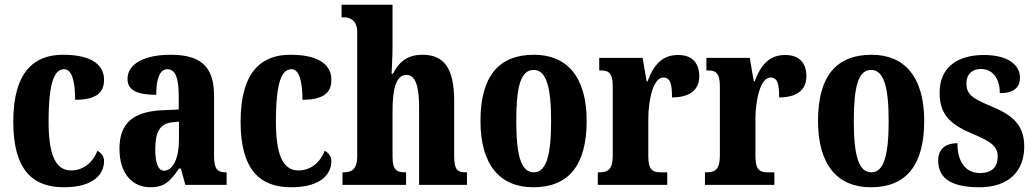

<svg xmlns="http://www.w3.org/2000/svg" viewBox="-20 -780 4363 810"><path d="M249 10C383 10 419 -52 419 -100C419 -121 407 -135 391 -144C373 -97 334 -61 280 -61C212 -61 185 -132 185 -267C185 -438 211 -488 251 -488C286 -488 297 -428 297 -359C401 -359 419 -401 419 -444C419 -501 374 -549 246 -549C128 -549 36 -482 36 -266C36 -61 120 10 249 10Z M614 10C674 10 698 -15 735 -69H743L762 0H936V-53H933C895 -53 883 -69 883 -124V-378C883 -504 821 -549 699 -549C599 -549 518 -516 518 -447C518 -400 557 -380 639 -380C639 -449 655 -488 686 -488C721 -488 734 -449 734 -374V-318L667 -315C544 -310 484 -262 484 -153C484 -42 543 10 614 10ZM672 -60C647 -60 635 -93 635 -149C635 -221 653 -258 706 -264L735 -267V-191C735 -113 710 -60 672 -60Z M1208 10C1342 10 1378 -52 1378 -100C1378 -121 1366 -135 1350 -144C1332 -97 1293 -61 1239 -61C1171 -61 1144 -132 1144 -267C1144 -438 1170 -488 1210 -488C1245 -488 1256 -428 1256 -359C1360 -359 1378 -401 1378 -444C1378 -501 1333 -549 1205 -549C1087 -549 995 -482 995 -266C995 -61 1079 10 1208 10Z M1425 0H1693V-53H1690C1654 -53 1636 -62 1636 -119V-309C1636 -391 1646 -464 1695 -464C1733 -464 1748 -415 1748 -329V0H1950V-53H1947C1910 -53 1896 -62 1896 -124V-355C1896 -491 1854 -549 1762 -549C1690 -549 1658 -509 1638 -469H1632C1633 -493 1636 -540 1636 -586V-760H1421V-707H1433C1449 -707 1487 -699 1487 -646V-122C1487 -62 1461 -53 1429 -53H1425Z M2230 10C2378 10 2455 -82 2455 -270C2455 -458 2370 -549 2233 -549C2084 -549 2007 -458 2007 -270C2007 -82 2091 10 2230 10ZM2232 -53C2177 -53 2158 -128 2158 -270C2158 -412 2176 -485 2231 -485C2285 -485 2305 -412 2305 -270C2305 -128 2286 -53 2232 -53Z M2502 0H2795V-53H2767C2736 -53 2715 -61 2715 -120V-277C2715 -361 2737 -453 2778 -453C2809 -453 2815 -424 2815 -369C2885 -369 2930 -397 2930 -458C2930 -510 2904 -548 2841 -548C2776 -548 2739 -510 2712 -437H2708L2691 -536H2508V-483H2512C2547 -483 2565 -474 2565 -415V-125C2565 -62 2543 -53 2506 -53H2502Z M2954 0H3247V-53H3219C3188 -53 3167 -61 3167 -120V-277C3167 -361 3189 -453 3230 -453C3261 -453 3267 -424 3267 -369C3337 -369 3382 -397 3382 -458C3382 -510 3356 -548 3293 -548C3228 -548 3191 -510 3164 -437H3160L3143 -536H2960V-483H2964C2999 -483 3017 -474 3017 -415V-125C3017 -62 2995 -53 2958 -53H2954Z M3654 10C3802 10 3879 -82 3879 -270C3879 -458 3794 -549 3657 -549C3508 -549 3431 -458 3431 -270C3431 -82 3515 10 3654 10ZM3656 -53C3601 -53 3582 -128 3582 -270C3582 -412 3600 -485 3655 -485C3709 -485 3729 -412 3729 -270C3729 -128 3710 -53 3656 -53Z M4112 10C4236 10 4301 -58 4301 -162C4301 -259 4244 -298 4156 -334C4079 -366 4057 -384 4057 -429C4057 -467 4082 -489 4118 -489C4164 -489 4198 -454 4198 -387C4256 -387 4283 -410 4283 -453C4283 -501 4239 -548 4131 -548C4019 -548 3944 -496 3944 -389C3944 -293 3992 -253 4091 -212C4159 -183 4189 -163 4189 -120C4189 -80 4169 -50 4114 -50C4058 -50 4019 -92 4019 -176C3975 -176 3938 -156 3938 -103C3938 -36 3981 10 4112 10Z"/></svg>

Font: Noto Serif Georgian ExtraCondensed ExtraBold
Style: Regular
Weight: 800
Width: 2
Designer: Monotype Design Team, Akaki Razmadze
Foundry: Google LLC
Version: Version 2.003